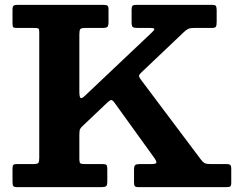

<svg xmlns="http://www.w3.org/2000/svg" viewBox="-20 -770 972 790"><path d="M31.5 -23V-75.5Q31.5 -87.5 34.8 -91.2Q38 -95 50 -95H118Q134 -95 137.8 -99.8Q141.5 -104.5 141.5 -120V-638Q141.5 -650.5 137.8 -652.8Q134 -655 121.5 -655H49.5Q36.5 -655 34 -658.5Q31.5 -662 31.5 -675V-731Q31.5 -743 35.8 -746.5Q40 -750 51.5 -750H406.5Q417.5 -750 422 -746.8Q426.5 -743.5 426.5 -731.5V-680.5Q426.5 -664 422 -659.5Q417.5 -655 402 -655H330.5Q314 -655 310.2 -650Q306.5 -645 306.5 -628.5V-393.5Q306.5 -369.5 311.8 -366.8Q317 -364 329 -375.5L607 -638.5Q616 -647 615 -651Q614 -655 596 -655H547Q530.5 -655 526 -659Q521.5 -663 521.5 -679V-730.5Q521.5 -742.5 525.2 -746.2Q529 -750 541 -750H854.5Q866 -750 868.8 -744.8Q871.5 -739.5 871.5 -727.5V-680.5Q871.5 -665 868.2 -660Q865 -655 850 -655H780.5Q760.5 -655 752.5 -650.2Q744.5 -645.5 735 -636.5L566.5 -476.5Q555 -466 552.5 -460.8Q550 -455.5 559.5 -442.5L805.5 -115Q814 -103.5 821 -99.2Q828 -95 849.5 -95H911.5Q923 -95 927.2 -91.5Q931.5 -88 931.5 -75.5V-18.5Q931.5 -5.5 927.2 -2.8Q923 0 910 0H550.5Q538 0 534.8 -4Q531.5 -8 531.5 -20V-72.5Q531.5 -87 536.5 -91Q541.5 -95 555.5 -95H604.5Q623.5 -95 623.5 -101.5Q623.5 -108 616.5 -118L452.5 -345.5Q443 -359 437.8 -358.5Q432.5 -358 421 -347.5L321.5 -253Q312.5 -245 309.5 -239Q306.5 -233 306.5 -215V-115Q306.5 -101.5 310.5 -98.2Q314.5 -95 328.5 -95H402.5Q415 -95 418.2 -91Q421.5 -87 421.5 -74.5V-24Q421.5 -8 416.8 -4Q412 0 397 0H51.5Q37.5 0 34.5 -4.5Q31.5 -9 31.5 -23Z"/></svg>

Font: Besley*
Style: Bold
Weight: 700
Designer: Owen Earl
Foundry: indestructible type*
Version: Version 2.000; ttfautohint (v1.8.3)